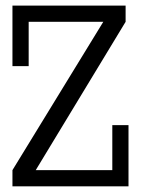

<svg xmlns="http://www.w3.org/2000/svg" viewBox="-20 -657 586 677"><path d="M433.1 0H23.9V-57.1L344.2 -580.1H81.1V-423.8H23.9V-637.2H422.9V-580.1L106 -57.1H376V-215.8H433.1Z"/></svg>

Font: Anonymous Pro
Style: Regular
Weight: 400
Monospace: yes
Designer: Mark Simonson
Version: Version 1.003